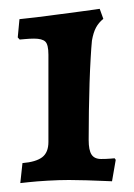

<svg xmlns="http://www.w3.org/2000/svg" viewBox="-20 -748 304 435"><path d="M26 -333.2 30.9 -378.5Q61.2 -381 75.5 -391.7Q89.7 -402.5 89.7 -426.4V-624.1Q89.7 -647.1 82.6 -653.8Q75.5 -660.5 57.1 -660.5Q47.6 -660.5 36.1 -659.4Q24.6 -658.4 24.6 -658.4L20.2 -663.2L24.1 -704.6Q39.2 -706.1 61.9 -708.8Q84.6 -711.5 106.7 -714.6Q138.7 -718.7 160.6 -721.7Q182.5 -724.6 194.2 -726.3Q205.9 -728 205.9 -728L214.1 -705.3Q203.5 -696.7 197.6 -685.7Q191.6 -674.8 188.3 -656.1Q186.8 -641 185.4 -616Q183.9 -591.1 182.9 -560.2Q181.9 -529.4 181.4 -496.2Q180.9 -463 180.9 -430.8Q180.9 -407.7 187.4 -397.8Q193.9 -387.8 209.1 -387.8Q220.6 -387.8 230.1 -388.6Q239.7 -389.4 239.7 -389.4L242.2 -385.9L233.8 -337.3Q233.8 -337.3 216.5 -338Q199.2 -338.7 176.5 -339.5Q153.7 -340.2 136.4 -340.2Q114.3 -340.2 88.5 -338.7Q62.7 -337.2 44.4 -335.2Q26 -333.2 26 -333.2Z"/></svg>

Font: Alegreya
Style: Regular
Weight: 400
Designer: Juan Pablo del Peral
Foundry: Huerta Tipografica
Version: Version 2.009